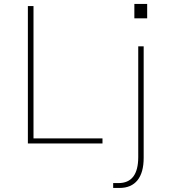

<svg xmlns="http://www.w3.org/2000/svg" viewBox="-20 -721 860 965"><path d="M120.1 0V-690.4H148.4V-25.4H495.1V0ZM655.3 -628.9V-701.2H719.7V-628.9ZM548.8 199.2H575.2Q674.8 199.2 674.8 68.4V-488.3H702.1V72.3Q702.1 146.5 670.9 185.1Q639.6 223.6 581.1 223.6H548.8Z"/></svg>

Font: Gothic A1 Thin
Style: Regular
Weight: 250
Designer: HanYang I&C Co.,Ltd.
Foundry: HanYang I&C Co.,Ltd.
Version: Version 2.50